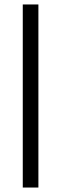

<svg xmlns="http://www.w3.org/2000/svg" viewBox="-20 -740 274 860"><path d="M82 100V-720H152V100Z"/></svg>

Font: Host Grotesk Light
Style: Regular
Weight: 300
Designer: Doukan Karapınar
Foundry: Element Type
Version: Version 1.003